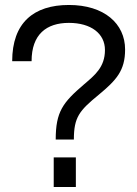

<svg xmlns="http://www.w3.org/2000/svg" viewBox="-20 -752 551 772"><path d="M204 -191H277C277 -281 299 -307 377 -371C448 -430 483 -468 483 -553C483 -657 399 -732 257 -732C115 -732 29 -660 29 -506H107C107 -614 167 -660 257 -660C346 -660 402 -617 402 -551C402 -481 360 -449 317 -412C233 -340 204 -303 204 -191ZM196 0H285V-119H196Z"/></svg>

Font: Aspekta 350
Style: Regular
Weight: 350
Designer: Ivo Dolenc
Version: Version 2.000